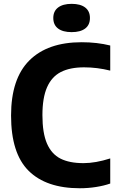

<svg xmlns="http://www.w3.org/2000/svg" viewBox="-20 -969 612 998"><path d="M37.5 -368.5Q37.5 -560 132.5 -654.8Q227.5 -749.5 404.5 -749.5Q484.5 -749.5 553 -732.5V-602Q485 -619 417 -619Q343.5 -619 296 -594.5Q248.5 -570 224.5 -515.2Q200.5 -460.5 200.5 -370.5Q200.5 -277.5 224.2 -222.8Q248 -168 294.5 -144.5Q341 -121 414 -121Q476.5 -121 553 -145.5V-15Q520.5 -3.5 479 3Q437.5 9.5 395 9.5Q220.5 9.5 129 -81Q37.5 -171.5 37.5 -368.5ZM257 -875.5Q257 -911 282 -930Q307 -949 352.5 -949Q398 -949 422.8 -930Q447.5 -911 447.5 -875.5Q447.5 -839.5 422.8 -820.8Q398 -802 352.5 -802Q306.5 -802 281.8 -820.8Q257 -839.5 257 -875.5Z"/></svg>

Font: Encode Sans Semi Condensed
Style: Bold
Weight: 700
Width: 4
Designer: Multiple Designers
Foundry: Impallari Type
Version: Version 2.000